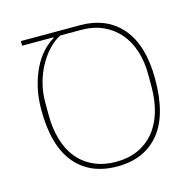

<svg xmlns="http://www.w3.org/2000/svg" viewBox="-92 -692 814 799"><g transform="rotate(-15 314.5 -292.0)"><path d="M65 -596H319Q435 -596 499.5 -520Q564 -444 564 -298Q564 -143 499.5 -65.5Q435 12 319 12Q202 12 137.5 -65.5Q73 -143 73 -298Q73 -350 83.5 -394Q94 -438 111 -472.5Q128 -507 151 -532.5Q174 -558 200 -573V-576H65ZM319 -8Q372 -8 413 -26.5Q454 -45 482.5 -79Q511 -113 526 -162Q541 -211 541 -271V-325Q541 -381 526 -427Q511 -473 482.5 -506Q454 -539 413 -557.5Q372 -576 319 -576H229Q202 -562 178 -536.5Q154 -511 136 -478Q118 -445 107.5 -406Q97 -367 97 -325V-271Q97 -211 111.5 -162Q126 -113 154.5 -79Q183 -45 224.5 -26.5Q266 -8 319 -8Z"/></g></svg>

Font: IBM Plex Sans Hebrew Thin
Style: Regular
Weight: 100
Designer: Mike Abbink, Paul van der Laan, Pieter van Rosmalen, Yanek Iontef
Foundry: Bold Monday
Version: Version 1.2